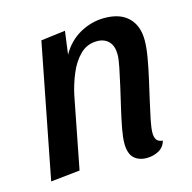

<svg xmlns="http://www.w3.org/2000/svg" viewBox="-86 -616 721 722"><g transform="rotate(-15 274.0 -255.0)"><path d="M399.7 20Q368.8 20 350.3 2.5Q331.8 -15 331.8 -55Q331.8 -77 338.2 -111.8Q344.7 -146.7 354 -186.3Q363.3 -226 372.2 -264.9Q381 -303.8 387.4 -335.6Q393.8 -367.3 393.8 -384.8Q393.8 -418.2 376.9 -435.6Q360 -453 331.7 -453Q292.7 -453 265.6 -426.2Q238.5 -399.3 221.9 -358.8Q205.3 -318.3 196.8 -278.3L142.7 0L29 12L130.7 -510L225.7 -522L213.7 -432Q240.8 -480.3 286 -505.2Q331.2 -530 380.8 -530Q442 -530 474.1 -498.2Q506.2 -466.5 506.2 -409.8Q506.2 -382.3 499.8 -345.2Q493.5 -308 484.2 -266.7Q475 -225.3 465.8 -185.9Q456.7 -146.5 450.3 -114.8Q444 -83 444 -65.3Q444 -50.2 449.8 -40Q455.5 -29.8 474.2 -27.7Q467.8 -3.2 446.7 8.4Q425.5 20 399.7 20Z"/></g></svg>

Font: Sansita Swashed Light
Style: Regular
Weight: 300
Designer: Pablo Cosgaya
Foundry: Omnibus-Type
Version: Version 1.003